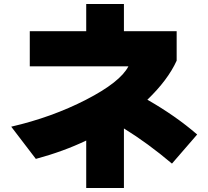

<svg xmlns="http://www.w3.org/2000/svg" viewBox="-20 -858 1040 960"><path d="M36.1 -224.6Q239.3 -271.5 410.2 -359.4Q581.1 -447.3 622.1 -526.4H128.9V-702.1H411.1V-837.9H599.6V-702.1H863.3V-554.7Q819.3 -458 716.8 -359.4Q857.4 -279.3 965.8 -185.5L839.8 -40Q719.7 -141.6 599.6 -215.8V82H411.1V-155.3Q296.9 -100.6 159.2 -63.5Z"/></svg>

Font: GenEi M Gothic v2 Black
Style: Regular
Weight: 900
Version: Version 2.0